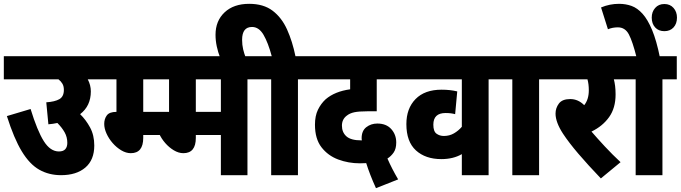

<svg xmlns="http://www.w3.org/2000/svg" viewBox="-20 -916 3560 1004"><path d="M0 -622H513V-501H439Q455 -471 455 -438Q455 -362 399 -319Q429 -290 451 -249.5Q473 -209 473 -155Q473 -80 426.5 -40Q380 0 299 0Q236 0 185.5 -28.5Q135 -57 94 -124.5Q53 -192 16 -309L140 -346Q175 -232 209 -178Q243 -124 288 -124Q311 -124 321.5 -136Q332 -148 332 -169Q332 -199 318 -224Q304 -249 280 -273Q258 -268 233 -266L222 -381Q267 -384 290.5 -397.5Q314 -411 314 -446Q314 -465 306.5 -478Q299 -491 286 -501H0Z M729 -331H860V-210H729V-195Q729 -115 664 -115Q639 -115 614 -130Q589 -145 569 -168Q549 -191 537 -217.5Q525 -244 525 -268Q525 -294 538.5 -312.5Q552 -331 589 -331V-501H500V-622H857V-501H729Z M1274 -501V0H1135V-210H1004V-195Q1004 -115 939 -115Q914 -115 889 -130Q864 -145 844 -168Q824 -191 812 -217.5Q800 -244 800 -268Q800 -294 813.5 -312.5Q827 -331 864 -331V-501H775V-622H1349V-501ZM1135 -501H1004V-331H1135Z M1131 -615Q1120 -643 1113.5 -673.5Q1107 -704 1107 -734Q1107 -807 1154.5 -851.5Q1202 -896 1283 -896Q1358 -896 1405.5 -860Q1453 -824 1481 -762Q1509 -700 1525 -622H1613V-501H1538V0H1398V-501H1336V-622H1401Q1382 -693 1358 -734Q1334 -775 1298 -775Q1246 -775 1246 -708Q1246 -681 1251.5 -658Q1257 -635 1265 -615Z M1946 68Q1930 33 1917 -0.5Q1904 -34 1895 -63Q1877 -62 1862 -62Q1802 -62 1748.5 -82Q1695 -102 1661 -146Q1627 -190 1627 -264Q1627 -310 1642.5 -342Q1658 -374 1683 -397Q1731 -438 1811 -449V-501H1600V-622H2091V-501H1950V-334H1900Q1857 -334 1833 -329Q1809 -324 1793 -311Q1768 -292 1768 -259Q1768 -224 1791.5 -203Q1815 -182 1869 -182Q1870 -182 1872 -182Q1871 -188 1871 -193Q1871 -232 1895.5 -251Q1920 -270 1953 -270Q2000 -270 2026 -241Q2052 -212 2052 -171Q2052 -138 2038.5 -118.5Q2025 -99 2006 -87Q2029 -34 2062 22Z M2610 -501H2535V0H2395V-110Q2350 -84 2288 -84Q2205 -84 2155 -129.5Q2105 -175 2105 -267Q2105 -349 2153 -398Q2201 -447 2289 -447Q2334 -447 2371 -438L2360 -319Q2349 -322 2337 -323.5Q2325 -325 2310 -325Q2246 -325 2246 -264Q2246 -229 2262.5 -217Q2279 -205 2301 -205Q2330 -205 2353.5 -218.5Q2377 -232 2395 -253V-501H2078V-622H2610Z M2799 -501V0H2659V-501H2597V-622H2874V-501Z M3225 -68 3122 17Q3054 -54 3004.5 -112Q2955 -170 2924 -217Q2885 -277 2885 -322Q2885 -351 2902.5 -374.5Q2920 -398 2962 -398Q3003 -398 3035 -366Q3059 -396 3059 -444Q3059 -476 3052 -501H2861V-622H3255V-501H3190Q3194 -486 3196.5 -466.5Q3199 -447 3199 -422Q3199 -351 3165 -303.5Q3131 -256 3073 -228Q3103 -193 3142.5 -150.5Q3182 -108 3225 -68Z M3444 -501V0H3304V-501H3242V-622H3519V-501ZM3309 -615Q3288 -699 3268.5 -736Q3249 -773 3211 -773Q3183 -773 3159 -763L3123 -877Q3168 -896 3217 -896Q3252 -896 3282.5 -885Q3313 -874 3340 -844Q3367 -814 3390 -759Q3413 -704 3431 -615ZM3388 -824Q3388 -854 3406 -874.5Q3424 -895 3454 -895Q3484 -895 3502 -874.5Q3520 -854 3520 -824Q3520 -792 3502 -772.5Q3484 -753 3454 -753Q3424 -753 3406 -772.5Q3388 -792 3388 -824Z"/></svg>

Font: Noto Sans Condensed ExtraBold
Style: Regular
Weight: 800
Width: 3
Designer: Monotype Design Team
Foundry: Monotype Imaging Inc.
Version: Version 2.013; ttfautohint (v1.8.4.7-5d5b)